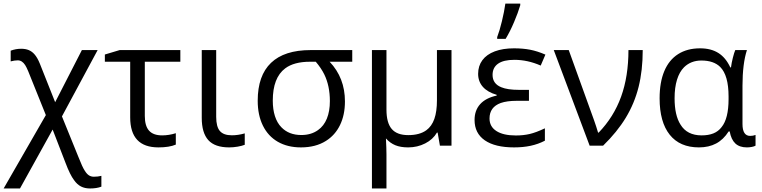

<svg xmlns="http://www.w3.org/2000/svg" viewBox="-35 -817 4275 1077"><path d="M222.2 -171.4 123 -418Q112.8 -441.9 106 -452.1Q88.9 -478.5 64.9 -478.5Q46.9 -478.5 24.9 -472.7V-532.7Q53.7 -543.5 83.5 -543.5Q108.4 -543.5 126.5 -535.9Q144.5 -528.3 158.2 -512.7Q174.8 -494.1 188.5 -460L274.4 -243.7L424.3 -536.1H512.7L312.5 -164.1L405.3 64.5Q427.2 120.6 439.9 139.6Q451.2 158.2 463.4 166.3Q475.6 174.3 491.7 174.3Q514.2 174.3 533.7 169.4V230Q507.3 240.2 470.2 240.2Q440.9 240.2 419.2 229Q397.5 217.8 380.4 193.4Q357.9 164.1 332 95.2L260.3 -90.3L77.1 240.2H-14.6Z M695.3 -158.7V-470.7H553.2V-511.2L636.2 -536.1H976.6V-470.7H777.3V-166.5Q777.3 -110.8 801 -84.2Q824.7 -57.6 874.5 -57.6Q912.6 -57.6 951.2 -69.8V-5.9Q914.6 9.8 853.5 9.8Q695.3 9.8 695.3 -158.7Z M1096.7 -155.8V-536.1H1177.7V-161.6Q1177.7 -106 1198.5 -82Q1219.2 -58.1 1265.6 -58.1Q1300.8 -58.1 1337.9 -68.8V-4.9Q1322.3 1.5 1298.1 5.6Q1273.9 9.8 1250.5 9.8Q1170.4 9.8 1133.5 -31Q1096.7 -71.8 1096.7 -155.8Z M1410.6 -252Q1410.6 -393.1 1485.4 -464.6Q1560.1 -536.1 1707.5 -536.1H1940.9V-470.7H1814Q1899.9 -380.4 1899.9 -248Q1899.9 -172.4 1872.3 -115.5Q1844.7 -58.6 1793 -26.4Q1735.4 9.8 1653.3 9.8Q1578.1 9.8 1523.4 -21.7Q1468.8 -53.2 1439.7 -112.3Q1410.6 -171.4 1410.6 -252ZM1749 -87.4Q1781.7 -110.4 1798.6 -151.9Q1815.4 -193.4 1815.4 -250Q1815.4 -335 1784.2 -399.4Q1766.6 -435.1 1736.3 -470.7H1704.1Q1614.3 -470.7 1564.9 -433.6Q1495.1 -381.3 1495.1 -252.4Q1495.1 -203.6 1507.3 -165.5Q1519.5 -127.4 1543.5 -103Q1585.4 -59.6 1655.3 -59.6Q1710.4 -59.6 1749 -87.4Z M2051.3 -536.1H2132.8V-202.1Q2132.8 -127.9 2162.4 -93.5Q2191.9 -59.1 2254.9 -59.1Q2318.8 -59.1 2356.4 -86.4Q2386.7 -108.4 2401.4 -149.9Q2416 -191.4 2416 -254.9V-536.1H2497.6V0H2432.6L2419.9 -73.2H2416Q2393.6 -34.7 2349.9 -12.5Q2306.2 9.8 2254.4 9.8Q2211.9 9.8 2182.4 -2.4Q2152.8 -14.6 2129.9 -40.5Q2132.8 19 2132.8 48.8V240.2H2051.3Z M2627 -144Q2627 -197.8 2658.4 -232.7Q2689.9 -267.6 2751 -280.8V-285.2Q2700.2 -299.8 2673.6 -329.8Q2647 -359.9 2647 -402.8Q2647 -447.3 2670.9 -479.5Q2694.8 -511.7 2740.2 -528.8Q2785.6 -545.9 2848.1 -545.9Q2897.9 -545.9 2938.5 -538.1Q2979 -530.3 3024.4 -510.7L2998 -449.2Q2924.8 -481.4 2850.1 -481.4Q2789.6 -481.4 2758.8 -459.7Q2728 -438 2728 -397Q2728 -347.2 2776.9 -327.6Q2812 -313 2875 -313H2932.1V-251.5H2862.8Q2809.1 -251.5 2773.9 -239.3Q2710.9 -216.3 2710.9 -152.3Q2710.9 -106.9 2749.5 -82Q2788.1 -57.1 2858.4 -57.1Q2900.9 -57.1 2936.3 -65.4Q2971.7 -73.7 3021.5 -97.2V-27.8Q2983.9 -8.3 2941.7 0.7Q2899.4 9.8 2848.6 9.8Q2741.7 9.8 2684.3 -30Q2627 -69.8 2627 -144ZM2799.8 -796.9H2883.3V-787.6Q2871.1 -746.1 2848.6 -693.1Q2826.2 -640.1 2801.3 -599.1H2753.9V-608.9Q2767.6 -644.5 2780.5 -698.2Q2793.5 -752 2799.8 -796.9Z M3071.3 -536.1H3155.3L3297.4 -142.1Q3309.1 -109.4 3319.8 -73.2H3323.2Q3407.7 -160.6 3449 -274.7Q3490.2 -388.7 3490.2 -536.1H3570.3Q3570.3 -421.9 3547.1 -329.3Q3523.9 -236.8 3475.3 -156.7Q3426.8 -76.7 3348.1 0H3272.5Z M3665 -265.6Q3665 -355.5 3691.4 -418.2Q3717.8 -481 3768.8 -513.4Q3819.8 -545.9 3892.1 -545.9Q3953.1 -545.9 3994.6 -519.8Q4036.1 -493.7 4061.5 -439H4065.4Q4068.4 -463.4 4075.9 -493.2Q4083.5 -522.9 4089.4 -536.1H4154.8Q4142.6 -499 4136.2 -448Q4129.9 -397 4129.9 -336.4V-121.6Q4129.9 -54.7 4172.9 -54.7Q4189.5 -54.7 4203.1 -60.1V0Q4196.3 4.4 4182.4 7.1Q4168.5 9.8 4154.8 9.8Q4113.3 9.8 4089.8 -12.2Q4066.4 -34.2 4058.1 -79.6H4052.2Q4022.9 -33.7 3981.9 -12Q3940.9 9.8 3885.7 9.8Q3778.3 9.8 3721.7 -61.3Q3665 -132.3 3665 -265.6ZM4012.7 -104Q4051.8 -151.9 4051.8 -261.2V-275.9Q4051.8 -394.5 4004.9 -441.4Q3968.3 -477.5 3899.4 -477.5Q3840.8 -477.5 3802.2 -439.9Q3775.9 -413.6 3762.5 -369.6Q3749 -325.7 3749 -266.1Q3749 -169.9 3782.2 -118.2Q3818.8 -57.6 3900.9 -57.6Q3939 -57.6 3966.8 -68.8Q3994.6 -80.1 4012.7 -104Z"/></svg>

Font: Viking Open Sans
Style: Regular
Weight: 400
Foundry: Ascender Corporation
Version: Version 2.001